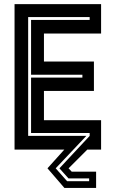

<svg xmlns="http://www.w3.org/2000/svg" viewBox="-20 -720 556 924"><path d="M290 184.5 208.5 90 289.5 0H50V-700H466.5V-558.5H191.5V-424H432V-282.5H191.5V-141.5H466.5V0H400L310 90L325 106H442.5V184.5ZM303 152H409V138.5H309.5L266 90L411.5 -66V-80H129.5V-346.5H376.5V-360.5H129.5V-624H411.5V-638H115.5V-66H395.5L248 90Z"/></svg>

Font: Tourney Condensed Regular
Style: Bold
Weight: 700
Width: 3
Designer: Tyler Finck
Foundry: Etcetera Type Co
Version: Version 1.010; ttfautohint (v1.8.3)